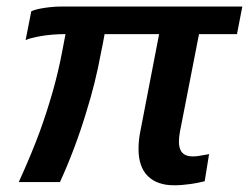

<svg xmlns="http://www.w3.org/2000/svg" viewBox="-20 -548 749 578"><path d="M518.6 -121.1Q518.6 -77.1 560.1 -77.1Q574.7 -77.1 598.1 -82L609.4 -84L596.2 -2.4Q578.1 2.4 552.5 6.1Q526.9 9.8 504.4 9.8Q452.6 9.8 424.8 -18.1Q397 -45.9 397 -99.6Q397 -127 402.8 -154.3L459 -445.3H294.9Q292.5 -431.6 289.8 -417.7Q287.1 -403.8 284.2 -390.1Q275.4 -342.3 264.2 -297.4Q252.9 -252.4 239.3 -209Q206.1 -99.6 160.6 0H36.6Q77.1 -89.8 100.1 -152.8Q120.6 -209.5 137.7 -268.8Q154.8 -328.1 166.5 -389.2L177.2 -445.3Q138.2 -445.3 104 -439.5Q69.8 -433.6 57.1 -427.2L74.2 -514.2Q88.4 -520.5 114.7 -524.4Q141.1 -528.3 166 -528.3H709.5L693.4 -445.3H579.1L521.5 -150.4Q518.6 -134.3 518.6 -121.1Z"/></svg>

Font: Arimo SemiBold
Style: Italic
Weight: 600
Italic angle: -12°
Version: Version 1.33